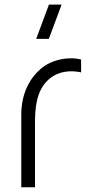

<svg xmlns="http://www.w3.org/2000/svg" viewBox="-20 -792 388 812"><path d="M70 -307.5V0H128V-267.5C128 -333 132 -409.5 187.5 -457.5C229 -493 280.5 -495 323 -486V-540C275.5 -553.5 199.5 -542.5 152 -500.5C109.5 -464.5 70 -400.5 70 -307.5ZM133 -627.5H186.5L240.5 -772.5H187Z"/></svg>

Font: Eudonet Light
Style: Regular
Weight: 300
Designer: Mikhail Sharanda
Foundry: Mikhail Sharanda
Version: Version 4.503;Glyphs 3.1.2 (3151)